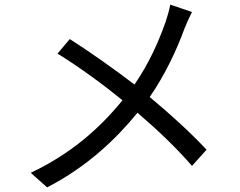

<svg xmlns="http://www.w3.org/2000/svg" viewBox="-20 -780 1040 831"><path d="M717 -760C713 -738 704 -706 697 -686C667 -601 626 -507 562 -414C483 -475 367 -557 282 -611L229 -548C325 -489 436 -407 510 -346C412 -225 288 -115 113 -32L184 31C358 -59 482 -178 575 -292C661 -218 737 -147 811 -62L874 -132C803 -208 717 -286 628 -360C695 -457 746 -567 778 -655C786 -676 801 -709 811 -728Z"/></svg>

Font: Noto Sans CJK KR Regular
Style: Regular
Weight: 400
Designer: Ryoko NISHIZUKA (kana & ideographs); Paul D. Hunt (Latin, Greek & Cyrillic); Wenlong ZHANG (bopomofo); Sandoll Communica
Foundry: Adobe Systems Incorporated
Version: Version 1.004;PS 1.004;hotconv 1.0.82;makeotf.lib2.5.63406